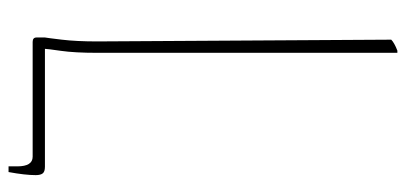

<svg xmlns="http://www.w3.org/2000/svg" viewBox="-264 -422 927 438"><g transform="rotate(-90 199.0 -203.5)"><path d="M297 -445Q297 -496 301.5 -527.5Q306 -559 306 -563V-564H37Q26 -564 22 -569Q18 -574 18 -585Q18 -609 25 -647H38V-627Q38 -592 60 -592H322Q332 -592 332 -583V-564Q331 -559 327 -525.5Q323 -492 323 -445L327 226Q320 233 302 240H297Z"/></g></svg>

Font: Noto Serif Hebrew NarrowThin
Style: Regular
Weight: 250
Width: 4
Designer: Monotype Design Team
Foundry: Monotype Imaging Inc.
Version: Version 1.000